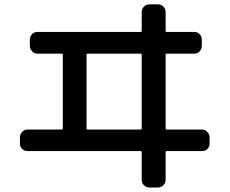

<svg xmlns="http://www.w3.org/2000/svg" viewBox="-20 -795 1040 870"><path d="M372.1 -547.9V-211.9Q372.1 -208 377 -208H618.2Q622.1 -208 622.1 -211.9V-547.9Q622.1 -551.8 618.2 -551.8H377Q372.1 -551.8 372.1 -547.9ZM105.5 -110.4Q90.8 -110.4 80.6 -120.1Q70.3 -129.9 70.3 -144.5V-171.9Q70.3 -186.5 80.1 -197.3Q89.8 -208 105.5 -208H259.8Q264.6 -208 264.6 -211.9V-547.9Q264.6 -551.8 259.8 -551.8H150.4Q135.7 -551.8 125.5 -562.5Q115.2 -573.2 115.2 -587.9V-615.2Q115.2 -629.9 125 -640.1Q134.8 -650.4 150.4 -650.4H618.2Q622.1 -650.4 622.1 -655.3V-740.2Q622.1 -754.9 632.3 -765.1Q642.6 -775.4 658.2 -775.4H695.3Q710 -775.4 720.2 -765.1Q730.5 -754.9 730.5 -740.2V-655.3Q730.5 -650.4 735.4 -650.4H860.4Q875 -650.4 884.8 -640.1Q894.5 -629.9 894.5 -615.2V-587.9Q894.5 -573.2 884.8 -562.5Q875 -551.8 860.4 -551.8H735.4Q730.5 -551.8 730.5 -547.9V-211.9Q730.5 -208 735.4 -208H894.5Q909.2 -208 919.4 -197.3Q929.7 -186.5 929.7 -171.9V-144.5Q929.7 -129.9 919.9 -120.1Q910.2 -110.4 894.5 -110.4H735.4Q730.5 -110.4 730.5 -105.5V19.5Q730.5 34.2 720.2 44.4Q710 54.7 695.3 54.7H658.2Q643.6 54.7 632.8 44.9Q622.1 35.2 622.1 19.5V-105.5Q622.1 -110.4 618.2 -110.4Z"/></svg>

Font: Rounded-L Mgen+ 1m medium
Style: Regular
Weight: 500
Designer: [Source Han Sans]
Ryoko NISHIZUKA  (kana & ideographs); Paul D. Hunt (Latin, Greek & Cyrillic); Wenlong ZHANG  (bopomofo
Version: Version 1.059.20150602